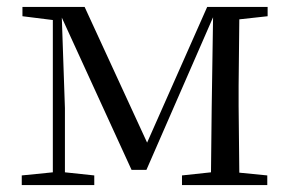

<svg xmlns="http://www.w3.org/2000/svg" viewBox="-20 -536 839 556"><path d="M133 0H253V-28L168 -37V-223L159 -485L361 -44H404L597 -486L593 -222L591 -37L507 -28V0H754V-28L673 -36L671 -229V-288L673 -480L755 -489V-516H580L406 -123L225 -516H45V-489L133 -478V-37L43 -28V0Z"/></svg>

Font: Noto Serif CJK TC
Style: Regular
Weight: 400
Designer: Ryoko NISHIZUKA 西塚涼子 (kana & ideographs); Frank Grießhammer (Latin, Greek & Cyrillic); Wenlong ZHANG 张文龙 (bopomofo); San
Foundry: Adobe
Version: Version 2.001;hotconv 1.1.0;makeotfexe 2.6.0